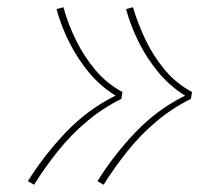

<svg xmlns="http://www.w3.org/2000/svg" viewBox="-20 -604 616 530"><path d="M266 -94Q296 -142 332 -187Q368 -232 412 -269Q456 -306 507 -331L510 -350Q467 -373 435.5 -410.5Q404 -448 382.5 -492.5Q361 -537 347 -584L328 -579Q341 -531 363.5 -486.5Q386 -442 417.5 -404Q449 -366 491 -340Q414 -302 354 -239Q294 -176 249 -104ZM74 -94Q104 -142 140 -187Q176 -232 220 -269Q264 -306 315 -331L318 -350Q275 -373 243.5 -410.5Q212 -448 190 -492.5Q168 -537 155 -584L136 -579Q149 -531 171.5 -486.5Q194 -442 225.5 -404Q257 -366 299 -340Q222 -302 162 -239Q102 -176 57 -104Z"/></svg>

Font: Iosevka Sparkle Thin
Style: Italic
Weight: 100
Italic angle: -9°
Designer: Belleve Invis
Foundry: Belleve Invis
Version: Version 4.5.0; ttfautohint (v1.8.3)